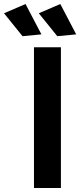

<svg xmlns="http://www.w3.org/2000/svg" viewBox="-83 -935 409 955"><path d="M86 -700V0H220V-700ZM44 -915 -63 -869 29 -755 123 -764ZM217 -915 110 -869 202 -755 296 -764Z"/></svg>

Font: Argentum Sans Medium
Style: Regular
Weight: 500
Designer: Julieta Ulanovsky
Foundry: Julieta Ulanovsky
Version: Version 5.001;January 29, 2019;FontCreator 11.5.0.2425 64-bi